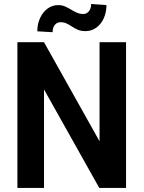

<svg xmlns="http://www.w3.org/2000/svg" viewBox="-20 -917 701 937"><path d="M595.2 -710.9V0H464.4L194.8 -480.5V0H64.9V-710.9H194.8L465.8 -227.5V-710.9ZM424.8 -897.5 499.5 -892.1Q499.5 -856.4 486.3 -827.6Q473.1 -798.8 450 -782Q426.8 -765.1 397 -765.1Q375.5 -765.1 360.1 -771.7Q344.7 -778.3 332 -786.9Q319.3 -795.4 305.9 -802Q292.5 -808.6 274.9 -808.6Q258.8 -808.6 247.8 -795.7Q236.8 -782.7 236.8 -759.8L162.1 -764.2Q162.1 -799.3 175.3 -828.4Q188.5 -857.4 211.7 -874.8Q234.9 -892.1 264.2 -892.1Q282.2 -892.1 297.4 -885.5Q312.5 -878.9 326.4 -870.4Q340.3 -861.8 355 -855.2Q369.6 -848.6 386.7 -848.6Q402.3 -848.6 413.6 -861.8Q424.8 -875 424.8 -897.5Z"/></svg>

Font: Roboto SemiCondensed SemiBold
Style: Regular
Weight: 600
Width: 4
Designer: Christian Robertson
Foundry: Google
Version: Version 3.009; 2024